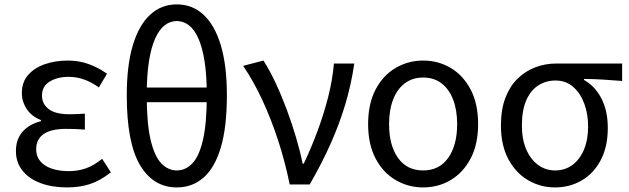

<svg xmlns="http://www.w3.org/2000/svg" viewBox="-20 -829 2829 863"><path d="M280.9 13.4Q214 13.4 162 -6.1Q110 -25.6 80.8 -62.4Q51.6 -99.1 51.6 -149.6Q51.6 -188.8 66.7 -215.9Q81.9 -243 107.6 -260Q133.3 -277 164.2 -284.4V-289.4Q122.5 -305.2 100.4 -338.7Q78.2 -372.2 78.2 -410.5Q78.2 -460.1 106.8 -492.5Q135.4 -524.8 182.5 -540.8Q229.5 -556.8 285.4 -556.8Q334.6 -556.8 378.9 -540.9Q423.3 -524.9 460.8 -497.6L424.5 -436Q392.8 -458.9 359.2 -471.2Q325.6 -483.6 288.1 -483.6Q237.9 -483.6 203.3 -462.4Q168.7 -441.2 168.7 -399.5Q168.7 -362.5 198.4 -339Q228 -315.5 293.3 -315.5Q309.5 -315.5 325.7 -316.3Q341.9 -317.2 361.5 -318.2V-246.5Q337.7 -248.5 317.4 -249.1Q297.1 -249.7 276.5 -249.7Q209.9 -249.7 176.3 -226.5Q142.6 -203.3 142.6 -157.8Q142.6 -112.1 182 -86Q221.4 -59.8 290.4 -59.8Q329.7 -59.8 365.5 -72.1Q401.3 -84.5 439 -115.2L478.5 -54.4Q429.6 -16.3 383.6 -1.4Q337.6 13.4 280.9 13.4Z M774.6 13.4Q669.4 13.4 609.6 -86.5Q549.8 -186.5 549.8 -401.2Q549.8 -534.5 577 -625.3Q604.2 -716.1 654.7 -762.7Q705.1 -809.3 774.6 -809.3Q844.5 -809.3 894.9 -762.7Q945.4 -716.1 972.6 -625.1Q999.8 -534.1 999.8 -401.2Q999.8 -257.9 972.6 -166.3Q945.4 -74.7 894.9 -30.7Q844.5 13.4 774.6 13.4ZM774.6 -62.9Q814 -62.9 844.6 -94.7Q875.1 -126.4 892.3 -200.4Q909.5 -274.3 909.5 -401.2Q909.5 -490 899.5 -553.4Q889.4 -616.8 871.4 -656.9Q853.4 -697 828.7 -715.7Q804 -734.4 774.6 -734.4Q745.2 -734.4 720.7 -715.7Q696.2 -697 677.9 -656.9Q659.6 -616.8 649.5 -553.4Q639.5 -490 639.5 -401.2Q639.5 -274.3 657 -200.4Q674.4 -126.4 705 -94.7Q735.6 -62.9 774.6 -62.9ZM599.7 -369.6V-435.4H949.3V-369.6Z M1282.1 0Q1261.9 -99.9 1230.8 -195.8Q1199.7 -291.6 1159.8 -377.8Q1120 -464 1072.8 -533L1164.3 -556.8Q1192.4 -512.7 1219 -455.8Q1245.7 -398.9 1269 -336.2Q1292.3 -273.4 1310.7 -211.1Q1329.2 -148.8 1340.3 -93.2H1345.3Q1378.4 -162.9 1406.7 -238.9Q1435.1 -314.8 1454.9 -392.5Q1474.7 -470.2 1480.9 -543.4H1572.5Q1558.5 -448.5 1532.1 -360.3Q1505.7 -272.1 1466.6 -184.2Q1427.5 -96.2 1372.1 0Z M1882.1 13.4Q1814.4 13.4 1757.9 -20Q1701.4 -53.3 1668 -117Q1634.6 -180.6 1634.6 -271Q1634.6 -362.5 1668 -426.3Q1701.4 -490 1757.9 -523.4Q1814.4 -556.8 1882.1 -556.8Q1950.2 -556.8 2006.2 -523.4Q2062.2 -490 2095.6 -426.3Q2129 -362.5 2129 -271Q2129 -180.6 2095.6 -117Q2062.2 -53.3 2006.2 -20Q1950.2 13.4 1882.1 13.4ZM1882.1 -62.9Q1954.7 -62.9 1994.7 -119.5Q2034.8 -176.2 2034.8 -271Q2034.8 -333.8 2016.9 -380.8Q1999 -427.8 1964.8 -454.2Q1930.7 -480.5 1882.1 -480.5Q1833.8 -480.5 1799.2 -454.2Q1764.6 -427.8 1746.7 -380.8Q1728.8 -333.8 1728.8 -271Q1728.8 -176.2 1768.8 -119.5Q1808.9 -62.9 1882.1 -62.9Z M2474.5 13.4Q2409.3 13.4 2353.9 -18.9Q2298.5 -51.2 2265 -113.6Q2231.6 -176.1 2231.6 -265.2Q2231.6 -337.4 2251.8 -389.7Q2272.1 -442.1 2307 -476Q2342 -509.8 2386.5 -526.6Q2431 -543.4 2479.5 -543.4H2776.4V-465.1Q2730.4 -468.9 2690.2 -471.3Q2650 -473.8 2604.8 -474.2V-469.8Q2654.9 -441.5 2683.4 -386.2Q2711.9 -330.9 2711.9 -253.9Q2711.9 -169.8 2680.5 -109.9Q2649.2 -50 2595.2 -18.3Q2541.2 13.4 2474.5 13.4ZM2475.3 -62.9Q2519 -62.9 2552.3 -87.1Q2585.6 -111.4 2604.5 -155.8Q2623.4 -200.2 2623.4 -261.3Q2623.4 -316.3 2606.2 -363.1Q2589 -409.8 2556.3 -438.5Q2523.6 -467.1 2476.5 -467.1Q2433.9 -467.1 2399.7 -445.3Q2365.4 -423.4 2345.6 -378.4Q2325.8 -333.4 2325.8 -265.2Q2325.8 -202.9 2345.3 -157.5Q2364.8 -112.2 2398.8 -87.5Q2432.7 -62.9 2475.3 -62.9Z"/></svg>

Font: Shanggu Sans SC VF
Style: Regular
Weight: 250
Designer: GuiWonder
Version: Version 1.021